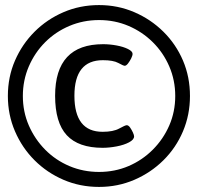

<svg xmlns="http://www.w3.org/2000/svg" viewBox="-20 -729 779 756"><path d="M370 7Q295 7 230 -21Q165 -49 116 -98Q67 -147 39 -212Q11 -277 11 -351Q11 -426 39 -490.5Q67 -555 116 -604Q165 -653 230 -681Q295 -709 370 -709Q444 -709 509 -681Q574 -653 623.5 -604Q673 -555 700.5 -490.5Q728 -426 728 -351Q728 -277 700.5 -212Q673 -147 623.5 -98Q574 -49 509 -21Q444 7 370 7ZM370 -52Q432 -52 486 -75Q540 -98 581.5 -139.5Q623 -181 646.5 -235Q670 -289 670 -351Q670 -413 646.5 -467.5Q623 -522 581.5 -563Q540 -604 486 -627Q432 -650 370 -650Q308 -650 253.5 -627Q199 -604 158 -563Q117 -522 93.5 -467.5Q70 -413 70 -351Q70 -289 93.5 -235Q117 -181 158 -139.5Q199 -98 253.5 -75Q308 -52 370 -52ZM384 -147Q289 -147 243 -196.5Q197 -246 197 -352Q197 -555 386 -555Q412 -555 439 -550Q466 -545 484 -536Q502 -527 502 -517Q502 -510 496.5 -499Q491 -488 484 -479Q477 -470 471 -470Q466 -470 446 -481Q426 -492 385 -492Q273 -492 273 -352Q273 -210 384 -210Q426 -210 449.5 -223Q473 -236 479 -236Q486 -236 492.5 -226.5Q499 -217 503.5 -207Q508 -197 508 -192Q508 -179 488 -168.5Q468 -158 439 -152.5Q410 -147 384 -147Z"/></svg>

Font: Asap SemiBold
Style: Regular
Weight: 600
Designer: Pablo Cosgaya
Foundry: Omnibus-Type
Version: Version 3.001; ttfautohint (v1.8.3)